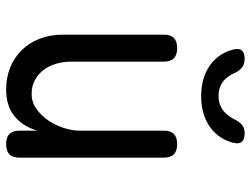

<svg xmlns="http://www.w3.org/2000/svg" viewBox="-118 -708 835 640"><g transform="rotate(90 300.0 -387.5)"><path d="M415 -234V-515Q415 -538 426 -549Q437 -560 460 -560Q483 -560 494 -549Q505 -538 505 -515V-35Q505 -12 494 -1Q483 10 460 10Q437 10 426 -1Q415 -12 415 -35V-94Q401 -46 367 -18Q333 10 278 10Q238 10 204.5 -3.5Q171 -17 146.5 -42Q122 -67 108.5 -102Q95 -137 95 -180V-515Q95 -538 106 -549Q117 -560 140 -560Q163 -560 174 -549Q185 -538 185 -515V-206Q185 -180 192 -156.5Q199 -133 212.5 -115Q226 -97 246 -86Q266 -75 293 -75Q320 -75 342.5 -91Q365 -107 381 -130.5Q397 -154 406 -182Q415 -210 415 -234ZM144 -750Q140 -767 148 -776Q156 -785 175 -785Q186 -785 194 -782Q202 -779 207 -774Q217 -765 222 -753Q227 -741 235 -730Q258 -698 299 -698Q340 -698 364 -730Q372 -740 377.5 -751.5Q383 -763 391 -772Q397 -778 404.5 -781.5Q412 -785 424 -785Q443 -785 451.5 -776Q460 -767 456 -750Q447 -709 416 -680Q372 -640 300 -640Q228 -640 184 -680Q153 -709 144 -750Z"/></g></svg>

Font: Maple Mono NF
Style: Regular
Weight: 400
Monospace: yes
Designer: subframe7536
Version: Version 7.000